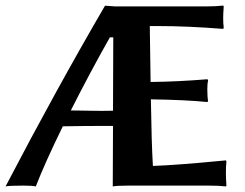

<svg xmlns="http://www.w3.org/2000/svg" viewBox="-21 -668 883 691"><path d="M205.1 -213.4Q139.6 -79.6 107.9 2.9Q95.7 0 63 0Q11.2 0 -1 2.9Q179.7 -343.3 356.9 -647.5L392.1 -645H439.9H478H722.2Q758.3 -645 782.2 -647.9L784.2 -645Q782.2 -617.2 782.2 -604Q782.2 -584 784.2 -567.9L782.2 -564Q654.8 -574.2 548.8 -574.2Q531.2 -574.2 518.1 -574.2Q518.6 -553.2 521 -373Q618.2 -374 725.1 -382.8L728 -379.9Q725.1 -366.7 725.1 -347.2Q725.1 -318.4 728 -304.2L725.1 -300.8Q649.4 -308.6 522 -310.5Q524.4 -150.4 529.3 -70.8Q574.2 -72.3 639.9 -77.4Q705.6 -82.5 749 -86.9L792 -90.8L793.9 -86.9Q792 -70.8 792 -43.9Q792 -27.8 793.9 0L792 2.9Q768.1 0 731.9 0H535.2H523.4H439.9Q401.9 0 384.8 2.9Q384.8 -4.4 385.7 -214.8Q361.8 -214.8 350.1 -214.8Q282.2 -214.8 205.1 -213.4ZM385.7 -269.5Q386.2 -426.8 386.7 -533.7H374.5Q303.2 -407.7 233.9 -270.5Q246.6 -270.5 271 -270Q295.4 -269.5 314.5 -269.3Q333.5 -269 345.2 -269Q363.8 -269 385.7 -269.5Z"/></svg>

Font: Linux Biolinum
Style: Bold
Weight: 700
Designer: Philipp H. Poll
Foundry: Philipp H. Poll
Version: Version 1.3.2 ; ttfautohint (v0.9)